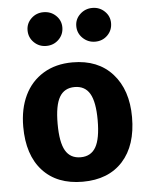

<svg xmlns="http://www.w3.org/2000/svg" viewBox="-56 -843 712 907"><g transform="rotate(-5 300.0 -390.0)"><path d="M558 -267Q558 -133 490 -58Q422 17 300 17Q178 17 110 -57.5Q42 -132 42 -266Q42 -351 72.5 -414.5Q103 -478 161.5 -513.5Q220 -549 300 -549Q421 -549 489.5 -472.5Q558 -396 558 -267ZM205 -266Q205 -178 228 -138.5Q251 -99 300 -99Q349 -99 372 -139Q395 -179 395 -267Q395 -353 372 -392.5Q349 -432 300 -432Q251 -432 228 -392.5Q205 -353 205 -266ZM102 -718Q102 -751 126 -774Q150 -797 184 -797Q219 -797 243 -774Q267 -751 267 -718Q267 -684 243 -660.5Q219 -637 184 -637Q150 -637 126 -660.5Q102 -684 102 -718ZM333 -718Q333 -751 357.5 -774Q382 -797 416 -797Q450 -797 474 -774Q498 -751 498 -718Q498 -684 474.5 -660.5Q451 -637 416 -637Q382 -637 357.5 -660.5Q333 -684 333 -718Z"/></g></svg>

Font: Fira Mono
Style: Bold
Weight: 700
Monospace: yes
Designer: Carrois Corporate & Edenspiekermann AG
Foundry: Carrois Corporate GbR & Edenspiekermann AG
Version: Version 3.206